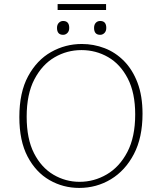

<svg xmlns="http://www.w3.org/2000/svg" viewBox="-20 -916 794 943"><path d="M369 7Q290 7 223 -31.5Q156 -70 115.5 -147Q75 -224 75 -341Q75 -462 118 -541.5Q161 -621 231 -660.5Q301 -700 382 -700Q440 -700 493.5 -679.5Q547 -659 589 -616.5Q631 -574 655.5 -509.5Q680 -445 680 -357Q680 -240 637.5 -159Q595 -78 524.5 -35.5Q454 7 369 7ZM371 -23Q442 -23 504.5 -59.5Q567 -96 605.5 -169.5Q644 -243 644 -354Q644 -460 607.5 -530.5Q571 -601 511 -635.5Q451 -670 380 -670Q309 -670 248 -634.5Q187 -599 149 -526.5Q111 -454 111 -343Q111 -234 147 -163.5Q183 -93 242.5 -58Q302 -23 371 -23ZM472 -745Q442 -745 442 -779Q442 -795 450.5 -804Q459 -813 472 -813Q502 -813 502 -779Q502 -763 493 -754Q484 -745 472 -745ZM290 -745Q260 -745 260 -779Q260 -795 269 -804Q278 -813 290 -813Q320 -813 320 -779Q320 -763 311 -754Q302 -745 290 -745ZM501 -896V-867H263V-896Z"/></svg>

Font: Bitter ExtraLight
Style: Regular
Weight: 200
Designer: Sol Matas, and Bitter project Authors
Foundry: Sol Matas
Version: Version 2.001